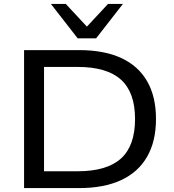

<svg xmlns="http://www.w3.org/2000/svg" viewBox="-20 -961 890 981"><path d="M103 0V-705H384Q512 -705 599.5 -664.5Q687 -624 732 -545.5Q777 -467 777 -353Q777 -239 731.5 -160Q686 -81 598.5 -40.5Q511 0 384 0ZM205 -86H377Q526 -86 598 -151Q670 -216 670 -353Q670 -489 598 -554Q526 -619 377 -619H205ZM377 -765 240 -941H316L424 -825L532 -941H608L471 -765Z"/></svg>

Font: Nunito Sans 10pt SemiExpanded Medium
Style: Regular
Weight: 500
Width: 6
Designer: Vernon Adams
Foundry: Vernon Adams
Version: Version 3.101;gftools[0.9.27]